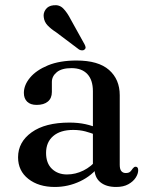

<svg xmlns="http://www.w3.org/2000/svg" viewBox="-20 -713 578 744"><path d="M346 -61V-70.5L340 -73.5V-359.5Q340 -403 318.5 -426Q297 -449 257 -449Q219 -449 200 -433.2Q181 -417.5 181 -395.5V-356.5Q181 -332.5 165.5 -319.5Q150 -306.5 122 -306.5Q98 -306.5 85.2 -319Q72.5 -331.5 72.5 -353Q72.5 -383.5 96.5 -412.2Q120.5 -441 166 -459.8Q211.5 -478.5 276.5 -478.5Q361 -478.5 402.5 -442Q444 -405.5 444 -344V-74Q444 -57.5 450.2 -50Q456.5 -42.5 467 -42.5Q479.5 -42.5 485 -48.2Q490.5 -54 494 -59.5Q496.5 -62.5 499.2 -64.8Q502 -67 505.5 -67Q510.5 -67 513 -63.5Q515.5 -60 515.5 -53.5Q515.5 -39.5 505.8 -24.5Q496 -9.5 477.2 1Q458.5 11.5 430 11.5Q391 11.5 368.5 -7.2Q346 -26 346 -61ZM50 -103.5Q50 -162.5 102.5 -200.2Q155 -238 249 -238Q283 -238 311.2 -231.8Q339.5 -225.5 361 -215.5L353.5 -189.5Q332.5 -198 310.8 -203.8Q289 -209.5 263.5 -209.5Q214 -209.5 186.2 -185.8Q158.5 -162 158.5 -120.5Q158.5 -80.5 181.2 -58.8Q204 -37 239.5 -37Q272.5 -37 303.2 -52.2Q334 -67.5 356 -95L366 -72.5Q337 -32.5 290.5 -10.5Q244 11.5 192.5 11.5Q129.5 11.5 89.8 -19.8Q50 -51 50 -103.5ZM254.5 -637 307.5 -541.5Q310.5 -536 311.5 -530.8Q312.5 -525.5 308 -521.5Q304 -517.5 298 -517.8Q292 -518 286.5 -521L197.5 -588Q176.5 -601.5 164 -615Q151.5 -628.5 149.5 -646.5Q147 -662.5 157 -676.5Q167 -690.5 187 -692.5Q210 -695.5 225.2 -680Q240.5 -664.5 254.5 -637Z"/></svg>

Font: Fraunces 20pt
Style: Regular
Weight: 400
Version: Version 1.000;[b76b70a41]